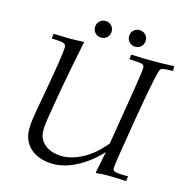

<svg xmlns="http://www.w3.org/2000/svg" viewBox="-121 -951 1039 1077"><g transform="rotate(15 398.5 -412.5)"><path d="M707.5 -28.3 703.1 0Q669.4 -2 643.3 -2.9Q617.2 -3.9 598.6 -3.9Q580.6 -3.9 563.5 -2.9Q546.4 -2 529.8 0L526.9 -3.9Q537.6 -57.1 543.7 -87.6Q549.8 -118.2 551.8 -127.9Q493.2 -64 422.4 -25.9Q351.1 13.2 282.2 13.2Q242.2 13.2 209.2 2.4Q176.3 -8.3 152.6 -28.3Q128.9 -48.3 116 -76.7Q103 -105 103 -140.1Q103 -165.5 106 -190.4Q111.8 -236.8 133.8 -354Q155.8 -474.6 166.3 -543.7Q176.8 -612.8 177.2 -633.3Q177.2 -642.6 174.6 -648.4Q171.9 -654.3 163.1 -657.5Q154.3 -660.6 137.7 -662.4Q121.1 -664.1 93.3 -665L97.2 -692.9Q136.7 -691.9 160.4 -691.2Q184.1 -690.4 192.4 -690.4Q208 -690.4 228.5 -691.2Q249 -691.9 274.4 -692.9L243.7 -539.6Q230.5 -473.6 219.7 -412.1Q209 -350.6 198.7 -290Q192.9 -257.3 189.5 -235.4Q186 -213.4 184.3 -198.5Q182.6 -183.6 181.9 -173.3Q181.2 -163.1 181.2 -153.8Q181.2 -130.4 190.4 -110.1Q199.7 -89.8 217.5 -74.7Q235.4 -59.6 261.2 -50.8Q287.1 -42 320.8 -42Q361.8 -42 405.8 -60.1Q428.7 -69.3 449 -81.3Q469.2 -93.3 488 -107.9Q506.8 -122.6 524.7 -140.6Q542.5 -158.7 560.5 -179.7L615.7 -517.6Q631.8 -616.7 631.8 -637.2Q631.8 -645 629.6 -650.1Q627.4 -655.3 618.7 -658.2Q609.9 -661.1 592.3 -662.6Q574.7 -664.1 544.4 -665L547.9 -692.9Q584.5 -690.9 616 -690.2Q647.5 -689.5 676.8 -689.5Q706.1 -689.5 736.1 -690.2Q766.1 -690.9 797.4 -692.9V-665Q771.5 -664.1 757.1 -663.1Q742.7 -662.1 735.1 -659.7Q727.5 -657.2 724.9 -652.3Q722.2 -647.5 719.7 -638.7Q701.2 -576.2 659.7 -326.2Q638.7 -200.2 628.2 -132.8Q617.7 -65.4 617.7 -54.7Q617.7 -45.9 621.1 -40.8Q624.5 -35.6 634 -33Q643.6 -30.3 661.4 -29.5Q679.2 -28.8 707.5 -28.3ZM359.9 -837.9Q380.4 -837.9 394.3 -824Q408.2 -810.1 408.2 -789.6Q408.2 -769 394.3 -755.1Q380.4 -741.2 359.9 -741.2Q339.4 -741.2 325.4 -755.1Q311.5 -769 311.5 -789.6Q311.5 -810.1 325.4 -824Q339.4 -837.9 359.9 -837.9ZM557.6 -837.9Q578.1 -837.9 592 -824Q606 -810.1 606 -789.6Q606 -769 592 -755.1Q578.1 -741.2 557.6 -741.2Q537.1 -741.2 523.2 -755.1Q509.3 -769 509.3 -789.6Q509.3 -810.1 523.2 -824Q537.1 -837.9 557.6 -837.9Z"/></g></svg>

Font: XB Kayhan
Style: Italic
Weight: 400
Italic angle: -12°
Designer: Behnam
Foundry: Irmug
Version: Version 7.300 2009